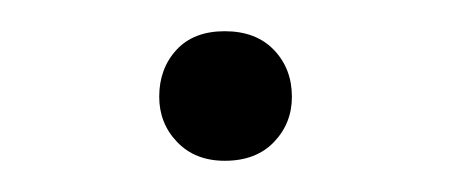

<svg xmlns="http://www.w3.org/2000/svg" viewBox="-20 -99 288 123"><path d="M124 -79Q144 -79 155.5 -67Q167 -55 167 -37Q167 -20 155.5 -8Q144 4 124 4Q105 4 93.5 -8Q82 -20 82 -37Q82 -55 93 -67Q104 -79 124 -79Z"/></svg>

Font: Freesentation 3 Light
Style: Regular
Weight: 300
Designer: glyphs from Roboto by Christian Robertson / Hangul glyphs from Noto Sans CJK(Source Han Sans) by Jang Soo-young and Kang
Foundry: PT&
Version: Version 2.001